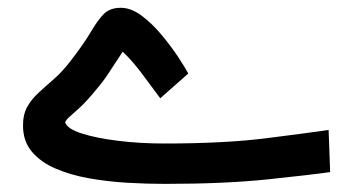

<svg xmlns="http://www.w3.org/2000/svg" viewBox="-20 -465 892 485"><path d="M384.8 -216.8Q364.3 -243.7 340.8 -275.9Q317.4 -308.1 290 -334.5Q276.9 -314.9 267.8 -300.8Q258.8 -286.6 249.3 -272.5Q239.7 -258.3 223.6 -239.3Q197.8 -208 180.9 -192.6Q164.1 -177.2 155.5 -169.9Q147 -162.6 144.5 -155.8Q149.9 -139.6 186.3 -127.9Q222.7 -116.2 277.8 -109.4Q333 -102.5 394.5 -102.5Q546.9 -102.5 651.6 -115.7Q756.3 -128.9 810.1 -136.7L814 -30.3Q765.6 -23.4 657 -12Q548.3 -0.5 395.5 -0.5Q350.6 -0.5 301 -3.4Q251.5 -6.3 204.8 -14.6Q158.2 -22.9 120.6 -39.1Q83 -55.2 60.5 -81.8Q38.1 -108.4 38.1 -147.9Q38.1 -175.8 48.8 -195.1Q59.6 -214.4 77.4 -230.7Q95.2 -247.1 116.5 -265.6Q137.7 -284.2 158.2 -311Q191.9 -354.5 209.5 -384.5Q227.1 -414.6 242.4 -429.9Q257.8 -445.3 285.2 -445.3Q311.5 -445.3 338.6 -424.8Q365.7 -404.3 389.6 -375.2Q413.6 -346.2 431.2 -319.3Q448.7 -292.5 455.6 -279.3Z"/></svg>

Font: Vazir Medium FD-UI
Style: Medium-FD-UI
Weight: 500
Designer: Saber Rastikerdar
Foundry: Saber Rastikerdar
Version: Version 30.1.0